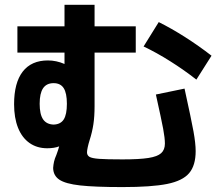

<svg xmlns="http://www.w3.org/2000/svg" viewBox="-20 -761 904 792"><path d="M199.2 -68.4Q200.2 -82 202.9 -94.2Q205.6 -106.4 212.9 -123Q220.2 -142.6 224.1 -157.2Q203.6 -149.4 174.8 -149.4Q132.8 -149.4 101.8 -171.1Q70.8 -192.9 54.4 -233.9Q38.1 -274.9 38.1 -331.1Q38.1 -419.4 73.7 -465.6Q109.4 -511.7 177.7 -511.7Q212.4 -511.7 246.1 -497.1V-543.9H51.8V-652.3H246.1V-741.2H370.1V-652.3H540V-543.9H370.1V-323.2Q370.1 -280.3 365.2 -248.3Q360.4 -216.3 349.6 -182.6Q344.7 -167 341.8 -153.3Q338.9 -139.6 338.9 -132.8Q338.9 -120.1 349.1 -114Q359.4 -107.9 389.4 -105.7Q419.4 -103.5 485.4 -103.5Q555.2 -103.5 592.3 -109.4Q629.4 -115.2 644.8 -129.2Q660.2 -143.1 660.2 -168.9Q660.2 -191.4 653.1 -229.5Q646 -267.6 623 -371.1L741.2 -395.5Q769 -269 778.1 -219.2Q787.1 -169.4 787.1 -137.7Q787.1 -78.6 760.3 -46.9Q733.4 -15.1 669.4 -2.2Q605.5 10.7 485.4 10.7Q371.1 10.7 310.5 3.9Q250 -2.9 224.9 -19.8Q199.7 -36.6 199.2 -68.4ZM255.9 -333Q255.9 -377 242.7 -397.5Q229.5 -418 201.2 -418Q171.9 -418 157.7 -397Q143.6 -376 143.6 -333Q143.6 -289.6 157.7 -268.8Q171.9 -248 201.2 -247.1Q230 -248 242.9 -268.3Q255.9 -288.6 255.9 -333ZM572.3 -569.3 634.8 -669.9Q686 -644.5 743.2 -608.2Q800.3 -571.8 852.5 -531.2L790 -432.6Q738.8 -472.7 681.9 -508.5Q625 -544.4 572.3 -569.3Z"/></svg>

Font: Pretendard GOV
Style: Bold
Weight: 700
Designer: Base glyphs from Inter by Rasmus Andersson; Hangeul glyphs from Noto Sans CJK(Source Han Sans) by Jang Soo-young and Kan
Foundry: Kil Hyung-jin
Version: Version 1.309